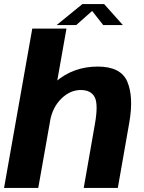

<svg xmlns="http://www.w3.org/2000/svg" viewBox="-31 -926 710 946"><path d="M-11 0H157.5L296.5 -785H128ZM381.5 0H549.5L606 -322Q628 -448 596.5 -523Q565 -598 450.5 -598Q329.5 -598 241.8 -521.8Q154 -445.5 140 -367L215.5 -329Q227.5 -397 271 -439.8Q314.5 -482.5 367 -482.5Q417 -482.5 435.5 -447.5Q454 -412.5 436.5 -314ZM248 -802.5H344.5L423 -872L477.5 -802.5H574.5L482 -906H375Z"/></svg>

Font: Anybody UltraCondensed Thin
Style: Bold Italic
Weight: 700
Italic angle: -10°
Version: Version 1.111